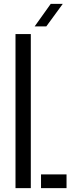

<svg xmlns="http://www.w3.org/2000/svg" viewBox="-20 -977 372 997"><path d="M60.5 0V-800H140V0ZM193 0V-71.5H325.5V0ZM160 -840 243.5 -957H306L220.5 -840Z"/></svg>

Font: Big Shoulders Stencil Text Thin
Style: Regular
Weight: 400
Version: Version 2.001